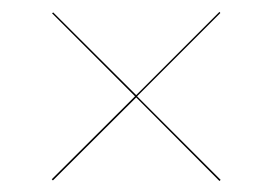

<svg xmlns="http://www.w3.org/2000/svg" viewBox="-20 -552 473 332"><path d="M69.5 -242 71.5 -240 215.5 -383.5 359.5 -239 361.5 -241 217 -385.5 361 -529.5 359.5 -531.5 215.5 -387.5 72 -530.5 70 -529 213.5 -385.5Z"/></svg>

Font: Bodoni* 72pt
Style: Bold Italic
Weight: 700
Italic angle: -13°
Version: Version 2.3